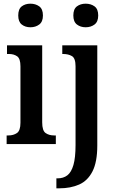

<svg xmlns="http://www.w3.org/2000/svg" viewBox="-20 -782 630 1042"><path d="M145 -634Q117 -634 98 -649Q79 -664 79 -698Q79 -733 98 -747.5Q117 -762 145 -762Q173 -762 193 -747.5Q213 -733 213 -698Q213 -664 193 -649Q173 -634 145 -634ZM16 0V-47H26Q53 -47 72 -60Q91 -73 91 -116V-422Q91 -464 73 -476.5Q55 -489 29 -489H18V-536H209V-118Q209 -73 227.5 -60Q246 -47 273 -47H283V0ZM445 -634Q417 -634 397.5 -649Q378 -664 378 -698Q378 -733 397.5 -747.5Q417 -762 445 -762Q473 -762 493 -747.5Q513 -733 513 -698Q513 -664 493 -649Q473 -634 445 -634ZM286 240V186H292Q324 186 345.5 169.5Q367 153 378.5 113.5Q390 74 390 5V-422Q390 -466 370.5 -477.5Q351 -489 323 -489H318V-536H508V8Q508 97 482 148Q456 199 409.5 219.5Q363 240 302 240Z"/></svg>

Font: Noto Serif Condensed SemiBold
Style: Regular
Weight: 600
Width: 3
Designer: Monotype Design Team
Foundry: Monotype Imaging Inc.
Version: Version 2.013